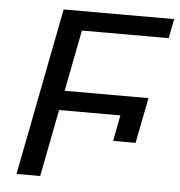

<svg xmlns="http://www.w3.org/2000/svg" viewBox="-49 -706 704 753"><g transform="rotate(5 303.0 -329.5)"><path d="M250 -582.5 203.1 -341.3H533.2L498 -162.1H409.7L429.2 -264.2H188L136.7 0H43.5L171.4 -658.7H606.4L591.8 -582.5Z"/></g></svg>

Font: Liberation Mono
Style: Italic
Weight: 400
Italic angle: -12°
Monospace: yes
Designer: Steve Matteson
Foundry: Ascender Corporation
Version: Version 2.1.5